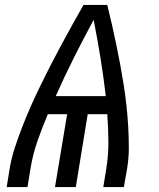

<svg xmlns="http://www.w3.org/2000/svg" viewBox="-20 -755 640 775"><path d="M7 0 19 -74Q26 -117 40 -159.5Q54 -202 70.5 -244.5Q87 -287 105.5 -328.5Q124 -370 144 -411Q164 -452 185 -493Q206 -534 228 -574.5Q250 -615 272 -655Q294 -695 317 -735H413Q423 -695 432 -655Q441 -615 449.5 -574.5Q458 -534 465.5 -493Q473 -452 479.5 -411Q486 -370 490.5 -328Q495 -286 497.5 -244Q500 -202 500 -159Q500 -116 493 -74L480 0H397L409 -74Q418 -129 417.5 -184.5Q417 -240 413 -294H334L286 0H202L251 -294H173Q150 -240 131 -185Q112 -130 103 -74L91 0ZM205 -367H407Q398 -445 385.5 -522Q373 -599 358 -675Q317 -599 278.5 -522.5Q240 -446 205 -367Z"/></svg>

Font: Iosevka Curly Extended Oblique
Style: Regular
Weight: 400
Width: 7
Italic angle: -9°
Monospace: yes
Designer: Belleve Invis
Foundry: Belleve Invis
Version: Version 11.1.0; ttfautohint (v1.8.3)